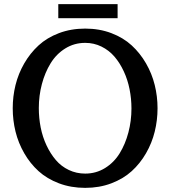

<svg xmlns="http://www.w3.org/2000/svg" viewBox="-20 -887 816 920"><path d="M41 0ZM543.5 -799.8H259.3V-867.2H543.5ZM54.4 -256.3Q41 -311 41 -368.2Q41 -425.3 54.4 -479.7Q67.9 -534.2 96.2 -583.3Q124.5 -632.3 164.8 -669.4Q205.1 -706.5 262.7 -728.3Q320.3 -750 388.2 -750Q456.1 -750 513.4 -728.3Q570.8 -706.5 611.1 -669.4Q651.4 -632.3 679.7 -583.3Q708 -534.2 721.4 -479.7Q734.9 -425.3 734.9 -368.2Q734.9 -311 721.4 -256.3Q708 -201.7 679.7 -152.6Q651.4 -103.5 611.1 -66.9Q570.8 -30.3 513.4 -8.5Q456.1 13.2 388.2 13.2Q320.3 13.2 262.7 -8.5Q205.1 -30.3 164.8 -66.9Q124.5 -103.5 96.2 -152.6Q67.9 -201.7 54.4 -256.3ZM166 -369.1Q166 -321.3 175 -275.9Q184.1 -230.5 202.9 -190.4Q221.7 -150.4 247.6 -120.1Q273.4 -89.8 309.8 -72.5Q346.2 -55.2 388.2 -55.2Q440.4 -55.2 483.4 -81.8Q526.4 -108.4 553.5 -152.6Q580.6 -196.8 595.2 -252.2Q609.9 -307.6 609.9 -367.2Q609.9 -414.1 600.8 -459.5Q591.8 -504.9 573.2 -544.9Q554.7 -585 528.6 -615.5Q502.4 -646 466.3 -663.8Q430.2 -681.6 388.2 -681.6Q335.9 -681.6 293 -655Q250 -628.4 222.7 -584Q195.3 -539.6 180.7 -484.1Q166 -428.7 166 -369.1Z"/></svg>

Font: Trocchi
Style: Regular
Weight: 400
Designer: vernon adams
Version: Version 1.0; ttfautohint (v0.8) -l 6 -r 50 -G 100